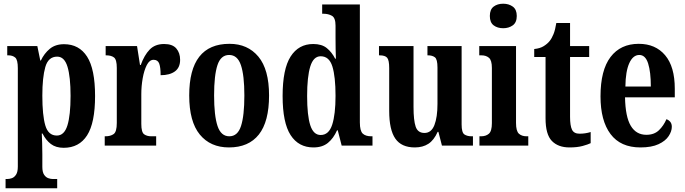

<svg xmlns="http://www.w3.org/2000/svg" viewBox="-20 -784 3687 1034"><path d="M10 230V180H20Q31 180 44 175.5Q57 171 66.5 156.5Q76 142 76 113V-417Q76 -462 62 -474Q48 -486 25 -486H19V-536H181L197 -458H200Q218 -496 248 -521Q278 -546 325 -546Q406 -546 449 -479Q492 -412 492 -267Q492 -122 449 -55Q406 12 323 12Q281 12 254 -8.5Q227 -29 209 -65H205Q206 -42 207 -13.5Q208 15 208 47V114Q208 143 217.5 157Q227 171 240 175.5Q253 180 263 180H288V230ZM286 -54Q326 -54 343 -108.5Q360 -163 360 -268Q360 -370 343.5 -424.5Q327 -479 288 -479Q240 -479 224 -423Q208 -367 208 -269Q208 -163 224 -108.5Q240 -54 286 -54Z M544 0V-50H548Q575 -50 592 -62Q609 -74 609 -122V-418Q609 -463 594 -474.5Q579 -486 552 -486H549V-536H718L734 -434H738Q757 -487 786 -517Q815 -547 864 -547Q909 -547 929.5 -523Q950 -499 950 -462Q950 -420 922 -399.5Q894 -379 845 -379Q845 -421 837.5 -441.5Q830 -462 807 -462Q785 -462 770.5 -433.5Q756 -405 748.5 -362.5Q741 -320 741 -277V-117Q741 -72 756 -61Q771 -50 795 -50H821V0Z M1213 10Q1113 10 1056 -59.5Q999 -129 999 -270Q999 -548 1216 -548Q1314 -548 1371.5 -479Q1429 -410 1429 -270Q1429 -129 1374 -59.5Q1319 10 1213 10ZM1215 -50Q1260 -50 1278 -105.5Q1296 -161 1296 -270Q1296 -378 1277.5 -433Q1259 -488 1214 -488Q1169 -488 1151 -433Q1133 -378 1133 -270Q1133 -161 1151.5 -105.5Q1170 -50 1215 -50Z M1668 10Q1588 10 1545 -56.5Q1502 -123 1502 -267Q1502 -412 1545 -479.5Q1588 -547 1667 -547Q1713 -547 1740 -525Q1767 -503 1785 -468H1789Q1788 -491 1787.5 -520Q1787 -549 1787 -578V-646Q1787 -688 1767.5 -699Q1748 -710 1722 -710H1715V-760H1918V-125Q1918 -79 1933.5 -64.5Q1949 -50 1979 -50H1986V0H1820L1799 -82H1795Q1776 -39 1746 -14.5Q1716 10 1668 10ZM1707 -57Q1751 -57 1769 -112.5Q1787 -168 1787 -268Q1787 -371 1770 -426Q1753 -481 1707 -481Q1668 -481 1651 -426Q1634 -371 1634 -267Q1634 -162 1651 -109.5Q1668 -57 1707 -57Z M2214 10Q2142 10 2109 -37.5Q2076 -85 2076 -187V-417Q2076 -460 2065 -473Q2054 -486 2024 -486H2021V-536H2207V-208Q2207 -136 2218.5 -102Q2230 -68 2266 -68Q2303 -68 2319.5 -110.5Q2336 -153 2336 -224V-420Q2336 -465 2322 -475.5Q2308 -486 2285 -486H2282V-536H2466V-114Q2466 -70 2481 -60Q2496 -50 2520 -50H2527V0H2360L2341 -74H2337Q2317 -29 2287 -9.5Q2257 10 2214 10Z M2690 -632Q2659 -632 2638.5 -647.5Q2618 -663 2618 -698Q2618 -733 2638.5 -748.5Q2659 -764 2690 -764Q2720 -764 2741.5 -748.5Q2763 -733 2763 -698Q2763 -663 2741.5 -647.5Q2720 -632 2690 -632ZM2562 0V-50H2571Q2597 -50 2613 -64Q2629 -78 2629 -121V-418Q2629 -459 2613.5 -472.5Q2598 -486 2573 -486H2561V-536H2759V-122Q2759 -78 2774.5 -64Q2790 -50 2816 -50H2825V0Z M3047 10Q2986 10 2952 -25Q2918 -60 2918 -147V-477H2857V-520Q2888 -523 2908 -535.5Q2928 -548 2940 -563Q2952 -578 2961 -600.5Q2970 -623 2976 -660H3050V-536H3153V-477H3050V-155Q3050 -107 3060.5 -85.5Q3071 -64 3101 -64Q3133 -64 3161 -73V-13Q3147 -6 3118 2Q3089 10 3047 10Z M3429 10Q3322 10 3268 -62Q3214 -134 3214 -265Q3214 -406 3268 -477Q3322 -548 3420 -548Q3510 -548 3562 -486.5Q3614 -425 3614 -306V-260H3346Q3348 -155 3377 -106.5Q3406 -58 3461 -58Q3503 -58 3528.5 -82.5Q3554 -107 3569 -142Q3581 -138 3589.5 -128Q3598 -118 3598 -101Q3598 -77 3581 -51Q3564 -25 3526.5 -7.5Q3489 10 3429 10ZM3485 -318Q3485 -396 3470.5 -442Q3456 -488 3423 -488Q3389 -488 3369 -444Q3349 -400 3348 -318Z"/></svg>

Font: Noto Serif Hebrew ExtraCondensed
Style: Bold
Weight: 700
Width: 2
Designer: Monotype Design Team
Foundry: Monotype Imaging Inc.
Version: Version 2.004; ttfautohint (v1.8.4.7-5d5b)